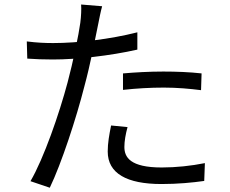

<svg xmlns="http://www.w3.org/2000/svg" viewBox="-20 -815 1040 870"><path d="M442.8 -786.7 347.5 -794.6C349.3 -773.9 347.6 -739.9 343.9 -711.9C336.9 -659.2 311 -533.9 286.2 -441.3C248.8 -300.5 178.4 -97.2 118.1 6L205.6 35.6C258.4 -73.8 326 -280.4 362 -422.5C389.2 -522 410.7 -635.4 425.3 -707.5C429.1 -726.8 436.6 -764.9 442.8 -786.7ZM221.3 -619.9C185 -619.9 148.7 -621.3 101.4 -627.3L103.6 -549.4C140 -546.8 176 -545.4 219.7 -545.4C327.1 -545.4 478.4 -562.1 602.4 -590.2V-668.6C478.1 -637 331.4 -619.9 221.3 -619.9ZM537.3 -482.3V-407.7C598.9 -414.5 660.3 -418.1 722.5 -418.1C781.5 -418.1 839.8 -413 891 -406.4L893.4 -482.4C839.1 -488.4 778.5 -490.8 720.1 -490.8C656.3 -490.8 589.8 -487 537.3 -482.3ZM557.9 -239.1 483.4 -246.4C474.8 -204.1 468.1 -166.6 468.1 -128.4C468.1 -29.4 554.3 18.9 711.7 18.9C784.7 18.9 851.5 12.6 905.4 4.9L908.4 -75.9C846.6 -63.5 778.2 -56.1 712.7 -56.1C570.4 -56.1 543.6 -102.2 543.6 -149.1C543.6 -175.2 549 -206.4 557.9 -239.1Z"/></svg>

Font: Source Han Sans JP VF
Style: Regular
Weight: 250
Designer: Ryoko NISHIZUKA 西塚涼子 (kana, bopomofo & ideographs); Paul D. Hunt (Latin, Greek & Cyrillic); Sandoll Communications 산돌커뮤니
Foundry: Adobe
Version: Version 2.004;hotconv 1.0.118;makeotfexe 2.5.65603